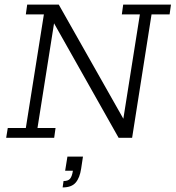

<svg xmlns="http://www.w3.org/2000/svg" viewBox="-20 -603 768 840"><path d="M7 0 14 -43H93L172 -540H93L99 -583H237L529 -67L514 -48L592 -540H513L519 -583H728L722 -540H643L558 0H499L208 -516L219 -517L144 -43H223L217 0ZM254 217 258 189Q278 189 286.5 179Q295 169 299 144H265L275 82H343L335 135Q329 175 311 196Q293 217 254 217Z"/></svg>

Font: Rokkitt SemiBold Light
Style: Italic
Weight: 300
Italic angle: -9°
Version: Version 3.103